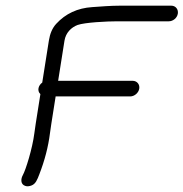

<svg xmlns="http://www.w3.org/2000/svg" viewBox="-20 -662 646 676"><path d="M447 -377.5H184.7L207 -518.6C211.5 -547.1 231.2 -565.7 253 -574C278.9 -583.1 356 -587 393.2 -587H574.3C588.8 -587 603.6 -598.2 606.1 -614C608.5 -628.9 598.6 -642 583.1 -642H401.9C370 -642 334.7 -639.1 305.1 -637C252.8 -633.7 210.7 -613.8 177.9 -578.1C163.9 -563 155.9 -543 152.1 -519.2L128.7 -371.2C115.7 -362 109.2 -343.1 122.2 -330.5L105.8 -226.8C103.8 -214.5 102.2 -203.3 101 -193.2C94.1 -138.5 70.4 -63.2 60.4 -45.5C52.8 -31.9 52.1 -13.3 68.4 -7.6C75.2 -5 83.2 -6 91 -9C105.9 -14.6 111.4 -30.2 118.1 -47.3C137.3 -96.6 150 -145.4 156 -193.5C157.3 -203.6 158.9 -214.7 160.8 -226.8L175.9 -322.5H438.3C453.5 -322.5 467.9 -335 470.3 -350C472.7 -365 462.2 -377.5 447 -377.5Z"/></svg>

Font: MewTooHand
Style: BdIta
Weight: 400
Designer: Mew Too, Robert Jablonski
Version: Version 0.77